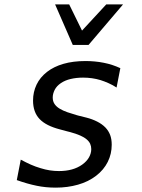

<svg xmlns="http://www.w3.org/2000/svg" viewBox="-20 -837 642 871"><path d="M230 -816.9H293.9L352.1 -698.2L461.9 -816.9H538.1L381.8 -633.3H310.1ZM232.9 14.2Q209.5 14.2 187.7 12Q166 9.8 147.5 5.9Q125.5 1.5 102.5 -5.1Q79.6 -11.7 56.2 -20L74.2 -112.8Q97.7 -100.1 119.6 -90.3Q141.6 -80.6 163.6 -74.2Q185.5 -67.4 205.8 -64.2Q226.1 -61 247.6 -61Q312 -61 353 -90.3Q373.5 -105 383.8 -123.3Q394 -141.6 394 -160.6Q394 -173.3 389.2 -184.3Q384.3 -195.3 373 -204.8Q361.8 -214.4 343.5 -222.4Q325.2 -230.5 298.3 -237.8L284.7 -241.2L252 -250Q220.2 -258.3 197.5 -269.8Q174.8 -281.2 159.7 -296.9Q129.9 -328.1 129.9 -380.9Q129.9 -419.4 145.8 -452.9Q161.6 -486.3 193.8 -511.2Q224.1 -534.7 267.8 -547.4Q311.5 -560.1 368.7 -560.1Q389.6 -560.1 410.2 -558.1Q430.7 -556.2 450.7 -552.2Q470.7 -548.3 489.3 -542.2Q507.8 -536.1 525.9 -527.8L508.8 -439.9Q491.7 -451.2 472.4 -459.7Q453.1 -468.3 436 -473.6Q398.4 -484.9 356.9 -484.9Q326.7 -484.9 300.8 -478.8Q274.9 -472.7 256.3 -460Q236.8 -446.8 228 -429.2Q219.2 -411.6 219.2 -394.5Q219.2 -377 227.8 -364.7Q236.3 -352.5 251 -343.8Q265.6 -335 285.2 -328.1Q304.7 -321.3 327.1 -314.9Q334.5 -312.5 335 -312.7Q335.4 -313 337.9 -312L373 -303.2Q397.9 -296.9 420.4 -285.6Q442.9 -274.4 458.5 -258.3Q472.7 -243.2 479.7 -224.6Q486.8 -206.1 486.8 -180.2Q486.8 -138.7 468.8 -102.5Q450.7 -66.4 416.5 -40Q381.3 -12.7 334 0.7Q286.6 14.2 232.9 14.2Z"/></svg>

Font: Hack
Style: Italic
Weight: 400
Italic angle: -11°
Monospace: yes
Designer: Christopher Simpkins
Foundry: Christopher Simpkins
Version: Version 2.019; ttfautohint (v1.4.1) -l 4 -r 80 -G 350 -x 0 -